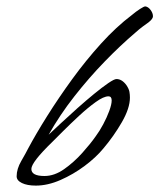

<svg xmlns="http://www.w3.org/2000/svg" viewBox="-20 -556 498 600"><path d="M92 24Q65 24 48.5 16Q32 8 32 -5Q32 -28 46.5 -53Q61 -78 68 -92Q92 -137 127.5 -193.5Q163 -250 205.5 -308.5Q248 -367 295.5 -419.5Q343 -472 392 -509Q405 -520 417.5 -528Q430 -536 434 -536Q443 -535 450.5 -525Q458 -515 458 -505Q458 -497 444 -486Q438 -482 426 -473Q414 -464 403 -454Q356 -414 307 -363.5Q258 -313 212.5 -255Q167 -197 132 -135Q148 -150 171.5 -172Q195 -194 222 -218Q249 -242 274 -262.5Q299 -283 318 -296Q337 -309 344 -309Q361 -309 375 -290Q383 -278 384.5 -269Q386 -260 386 -251Q386 -218 361 -174.5Q336 -131 303 -92Q280 -64 244.5 -37.5Q209 -11 169 6.5Q129 24 92 24ZM119 -6Q150 -6 180.5 -27.5Q211 -49 237 -78Q263 -107 279 -130Q291 -146 302.5 -167.5Q314 -189 321.5 -209.5Q329 -230 329 -242Q329 -255 319 -255Q304 -255 279 -237Q254 -219 227 -194Q200 -169 177 -146Q154 -123 144 -113Q78 -49 78 -28Q78 -6 119 -6Z"/></svg>

Font: Hurricane
Style: Regular
Weight: 400
Designer: Robert E. Leuschke
Foundry: Robert E. Leuschke
Version: Version 1.010; ttfautohint (v1.8.3)